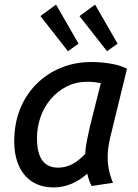

<svg xmlns="http://www.w3.org/2000/svg" viewBox="-20 -803 599 836"><path d="M213 13Q161 13 122.5 -10.5Q84 -34 63 -79.5Q42 -125 42 -188Q42 -264 67 -327Q92 -390 137.5 -436Q183 -482 244.5 -507.5Q306 -533 379 -533Q397 -533 422.5 -531Q448 -529 477 -523Q506 -517 533 -504L461 -209Q452 -173 449.5 -139.5Q447 -106 452.5 -73Q458 -40 472 -7L379 7Q373 -5 368 -18.5Q363 -32 360 -47Q328 -18 291 -2.5Q254 13 213 13ZM232 -73Q265 -73 294 -88Q323 -103 351 -133Q352 -159 358.5 -191Q365 -223 371 -250L419 -441Q403 -444 389.5 -445.5Q376 -447 361 -447Q311 -447 270.5 -426.5Q230 -406 200.5 -371Q171 -336 156 -292Q141 -248 141 -201Q141 -156 152 -127.5Q163 -99 183.5 -86Q204 -73 232 -73ZM446 -580 326 -733 394 -783 492 -613ZM276 -580 156 -733 224 -783 322 -613Z"/></svg>

Font: Ubuntu Sans Medium
Style: Italic
Weight: 500
Italic angle: -13.5°
Designer: Dalton Maag Ltd
Foundry: Dalton Maag Ltd
Version: Version 1.006